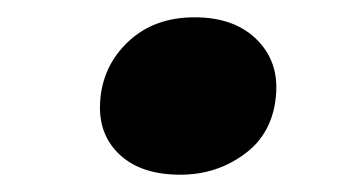

<svg xmlns="http://www.w3.org/2000/svg" viewBox="-20 -576 412 222"><path d="M95.7 -457Q97.9 -499 127.9 -527.5Q157.9 -556 204.9 -556Q249.9 -556 275.6 -531.5Q301.3 -507 299.4 -470Q297 -424 264.2 -399Q231.4 -374 188.4 -374Q143.4 -374 118.6 -397Q93.8 -420 95.7 -457Z"/></svg>

Font: Literata 36pt
Style: Bold Italic
Weight: 700
Italic angle: -2°
Designer: Latin by Veronika Burian and Jose Scaglione. Greek by Irene Vlachou. Cyrillic by Vera Evstafieva
Foundry: TypeTogether
Version: Version 3.002